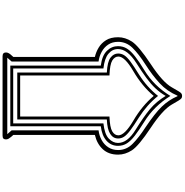

<svg xmlns="http://www.w3.org/2000/svg" viewBox="8 -1440 1407 1462"><g transform="rotate(90 711.0 -709.5)"><path d="M409 -26Q380 -26 380 -52Q380 -63 386 -73.5Q392 -84 399 -91L414 -108V-729Q378 -737 343.5 -757.5Q309 -778 286.5 -814Q264 -850 264 -906Q264 -960 297 -1011Q331 -1063 468 -1154Q538 -1200 582 -1240Q626 -1280 645 -1314Q666 -1350 676 -1367Q686 -1384 693.5 -1388.5Q701 -1393 711 -1393Q722 -1393 729 -1388Q736 -1383 746.5 -1366Q757 -1349 777 -1314Q817 -1245 954 -1154Q1091 -1063 1125 -1011Q1158 -960 1158 -906Q1158 -834 1117 -789.5Q1076 -745 1008 -729V-108L1023 -91Q1030 -83 1036 -73Q1042 -63 1042 -52Q1042 -40 1036 -33Q1030 -26 1013 -26ZM555 -160H868V-840Q950 -843 980.5 -861Q1011 -879 1011 -908Q1011 -956 899 -1022Q786 -1088 711 -1177Q636 -1088 523 -1022Q411 -957 411 -908Q411 -880 441 -861.5Q471 -843 555 -840ZM533 -138V-820Q451 -824 419.5 -848Q388 -872 388 -906Q388 -932 402 -953.5Q416 -975 450.5 -1000.5Q485 -1026 545 -1063Q643 -1124 711 -1210Q778 -1126 877 -1063Q938 -1025 972.5 -999Q1007 -973 1021 -952Q1035 -931 1035 -906Q1035 -868 1000 -845.5Q965 -823 890 -820V-138ZM502 -107H920V-794Q1003 -803 1036 -835Q1069 -867 1069 -905Q1069 -977 970 -1038Q870 -1100 812 -1148Q782 -1173 757 -1203Q732 -1233 711 -1268Q686 -1225 653.5 -1190.5Q621 -1156 575 -1122Q529 -1088 461 -1045Q354 -977 354 -905Q354 -862 390 -832Q426 -802 502 -794ZM480 -85V-774Q403 -784 367.5 -820.5Q332 -857 332 -905Q332 -943 350.5 -973Q369 -1003 409.5 -1034.5Q450 -1066 514 -1105Q634 -1178 711 -1304Q790 -1178 908 -1105Q972 -1065 1012.5 -1034Q1053 -1003 1072 -973Q1091 -943 1091 -905Q1091 -853 1052.5 -818Q1014 -783 942 -774V-85ZM420 -62H1002L973 -95V-757Q1013 -762 1047 -780.5Q1081 -799 1102 -831Q1123 -863 1123 -906Q1123 -969 1076 -1016Q1029 -1063 949 -1115Q897 -1150 858 -1180.5Q819 -1211 792 -1239Q741 -1292 713 -1358H709Q675 -1278 614 -1222Q553 -1166 473 -1115Q390 -1062 344.5 -1015Q299 -968 299 -906Q299 -862 320 -830.5Q341 -799 375.5 -780.5Q410 -762 449 -757V-95Z"/></g></svg>

Font: Noto Nastaliq Urdu SemiBold
Style: Regular
Weight: 600
Version: Version 3.007